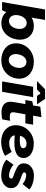

<svg xmlns="http://www.w3.org/2000/svg" viewBox="1201 -1961 775 3217"><g transform="rotate(90 1588.5 -352.5)"><path d="M14 0H151C159 -14 173 -45 182 -72C221 -20 286 12 371 12C537 12 645 -140 645 -300C645 -438 553 -532 414 -532C360 -532 313 -518 275 -494L314 -720H139ZM331 -115C281 -115 232 -154 232 -233C232 -298 270 -412 363 -412C426 -412 465 -365 465 -293C465 -225 425 -115 331 -115Z M988 13C1177 13 1298 -127 1298 -286C1298 -442 1171 -532 1016 -532C830 -532 706 -393 706 -234C706 -70 844 13 988 13ZM986 -112C925 -112 886 -159 886 -231C886 -298 926 -408 1018 -408C1075 -408 1118 -364 1118 -289C1118 -221 1078 -112 986 -112Z M1344 0H1518L1608 -520H1434ZM1728 -585 1638 -720H1475L1338 -585H1480L1534 -638H1552L1586 -585Z M1865 10C1903 10 1949 5 1981 -5L2004 -134C1987 -131 1957 -129 1934 -129C1887 -129 1852 -140 1863 -208L1895 -390H2047L2069 -520H1918L1943 -660L1767 -640L1746 -519C1722 -517 1694 -510 1676 -504L1656 -390H1724L1689 -189C1665 -53 1738 10 1865 10Z M2357 15C2452 15 2544 -15 2591 -53L2523 -162C2484 -138 2434 -119 2379 -119C2310 -119 2258 -149 2247 -212C2292 -208 2334 -206 2372 -206C2535 -206 2628 -257 2628 -358C2628 -473 2516 -531 2382 -531C2211 -531 2078 -396 2078 -230C2078 -78 2197 15 2357 15ZM2254 -300C2272 -364 2319 -410 2382 -410C2430 -410 2463 -393 2463 -352C2463 -310 2404 -296 2333 -296C2307 -296 2280 -298 2254 -300Z M2922 15C3039 15 3133 -53 3133 -151C3133 -248 3050 -284 2977 -309C2913 -332 2868 -345 2868 -370C2868 -393 2886 -406 2922 -404C2974 -400 3033 -375 3063 -342L3155 -457C3101 -506 3006 -534 2926 -534C2806 -534 2717 -466 2717 -365C2717 -295 2759 -262 2809 -239C2918 -185 2972 -190 2972 -155C2972 -129 2952 -116 2921 -116C2858 -116 2777 -152 2741 -192L2655 -72C2729 -8 2843 15 2922 15Z"/></g></svg>

Font: Fixel Display 20240404 ExBold
Style: Italic
Weight: 800
Italic angle: -10°
Designer: AlfaBravo + MacPaw
Foundry: Kyrylo Tkachov, Marchela Mozhyna, Serhii Makarenko, Maria Weinstein, Zakhar Kryvoshyya
Version: Version 1.211;Glyphs 3.2 (3225)